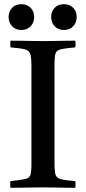

<svg xmlns="http://www.w3.org/2000/svg" viewBox="-20 -895 410 916"><path d="M240 -589V-124Q240 -93 242 -75Q244 -57 253 -49Q262 -41 282 -37.5Q302 -34 339 -31Q342 -15 339 1Q319 1 290 0.5Q261 0 232.5 -0.5Q204 -1 185 -1Q166 -1 137.5 -0.5Q109 0 80.5 0.5Q52 1 30 1Q27 -14 30 -31Q78 -36 99 -40.5Q120 -45 125 -60Q130 -75 130 -111V-576Q130 -618 125 -636Q120 -654 99 -659.5Q78 -665 30 -669Q28 -684 30 -701Q51 -701 80.5 -700.5Q110 -700 139 -699.5Q168 -699 187 -699Q206 -699 234 -699.5Q262 -700 291 -700.5Q320 -701 339 -701Q342 -686 339 -669Q292 -665 271 -660Q250 -655 245 -640Q240 -625 240 -589ZM21 -814Q21 -840 37.5 -857.5Q54 -875 82 -875Q110 -875 126.5 -857.5Q143 -840 143 -814Q143 -788 126.5 -770Q110 -752 82 -752Q54 -752 37.5 -770Q21 -788 21 -814ZM224 -814Q224 -840 240.5 -857.5Q257 -875 285 -875Q313 -875 329.5 -857.5Q346 -840 346 -814Q346 -788 329.5 -770Q313 -752 285 -752Q257 -752 240.5 -770Q224 -788 224 -814Z"/></svg>

Font: Tiro Devanagari Marathi
Style: Regular
Weight: 400
Designer: Devanagari: John Hudson & Fiona Ross. Latin: John Hudson.
Foundry: Tiro Typeworks Ltd.
Version: Version 1.52